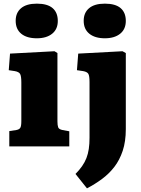

<svg xmlns="http://www.w3.org/2000/svg" viewBox="-20 -803 776 1053"><path d="M31 0V-84L70 -90Q86 -93 91.5 -102.5Q97 -112 97 -139V-351Q97 -385 90.5 -397Q84 -409 61 -413L28 -418L35 -509L279 -522L295 -512V-138Q295 -116 299 -105Q303 -94 322 -90L360 -83V0ZM182 -593Q127 -593 96.5 -618Q66 -643 66 -689Q66 -733 95.5 -758Q125 -783 182 -783Q240 -783 268.5 -758.5Q297 -734 297 -688Q297 -643 266 -618Q235 -593 182 -593ZM457 230 394 151Q415 130 430 108.5Q445 87 454 64Q463 41 467 13.5Q471 -14 471 -47V-353Q471 -387 464.5 -398Q458 -409 436 -413L402 -418L409 -509L652 -522L670 -512V-95Q670 -27 653 24Q636 75 607 112.5Q578 150 539.5 178.5Q501 207 457 230ZM555 -593Q501 -593 470 -618Q439 -643 439 -689Q439 -733 468.5 -758Q498 -783 555 -783Q613 -783 641.5 -758.5Q670 -734 670 -688Q670 -643 639 -618Q608 -593 555 -593Z"/></svg>

Font: Literata ExtraBold
Style: Regular
Weight: 800
Designer: Latin by Veronika Burian and Jose Scaglione. Greek by Irene Vlachou. Cyrillic by Vera Evstafieva.
Foundry: TypeTogether
Version: Version 3.103;gftools[0.9.29]